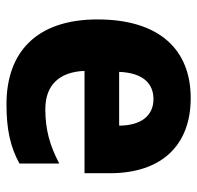

<svg xmlns="http://www.w3.org/2000/svg" viewBox="-28 -664 609 593"><g transform="rotate(90 276.5 -367.5)"><path d="M283 -652C133 -652 40 -555 40 -364C40 -177 140 -83 302 -83C380 -83 434 -95 485 -123V-246C428 -216 379 -203 317 -203C242 -203 202 -247 199 -324H515V-402C515 -563 428 -652 283 -652ZM286 -537C340 -537 368 -495 368 -431H202C205 -506 239 -537 286 -537Z"/></g></svg>

Font: Noto Sans Kannada UI SemiCondensed ExtraBold
Style: Regular
Weight: 800
Width: 4
Designer: Jelle Bosma - Monotype Design Team
Foundry: Monotype Imaging Inc.
Version: Version 2.005